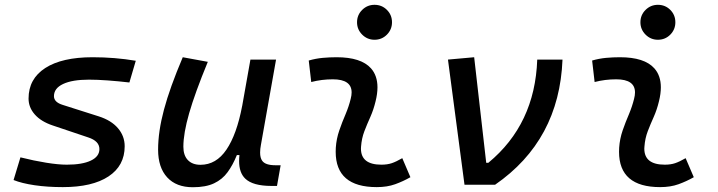

<svg xmlns="http://www.w3.org/2000/svg" viewBox="-20 -764 2970 794"><path d="M239.7 9.8Q176.3 9.8 123 2Q69.8 -5.9 36.1 -19.5L64.5 -113.3Q121.1 -99.1 171.1 -91.1Q221.2 -83 256.3 -83Q320.3 -83 355.7 -99.9Q391.1 -116.7 391.1 -147.5Q391.1 -180.7 344.7 -195.8L198.2 -245.1Q149.9 -261.2 124 -290.5Q98.1 -319.8 98.1 -356.4Q98.1 -438 167.2 -482.7Q236.3 -527.3 362.8 -527.3Q455.1 -527.3 541.5 -512.7L515.1 -422.9Q469.2 -428.2 425.5 -431.4Q381.8 -434.6 348.1 -434.6Q278.8 -434.6 241 -416.7Q203.1 -398.9 203.1 -366.2Q203.1 -341.3 239.7 -330.1L388.7 -282.7Q440.4 -266.1 468 -233.6Q495.6 -201.2 495.6 -159.2Q495.6 -78.6 428.7 -34.4Q361.8 9.8 239.7 9.8Z M777.3 10.3Q709 10.3 671.4 -30.5Q633.8 -71.3 633.8 -145Q633.8 -219.7 658 -310.3Q682.1 -400.9 735.8 -527.3L839.4 -508.3Q786.1 -378.9 762.2 -295.7Q738.3 -212.4 738.3 -157.2Q738.3 -121.6 756.8 -102.1Q775.4 -82.5 809.1 -82.5Q874 -82.5 916.5 -145.3Q959 -208 981.4 -325.7V-325.2L1015.6 -517.6H1121.6L1059.1 -165.5Q1055.7 -147.5 1055.7 -133.3Q1055.7 -111.3 1064 -99.6Q1076.7 -80.6 1119.6 -80.6H1140.6L1125.5 4.9H1102.5Q1025.4 4.9 994.1 -25.4Q968.8 -49.8 968.8 -97.7Q968.8 -109.4 970.2 -122.6H959.5Q942.9 -81.5 921.1 -51.8Q899.4 -22 865.2 -5.9Q831.1 10.3 777.3 10.3Z M1643.6 -109.9 1677.2 -31.2Q1647.5 -14.2 1614.3 -2.2Q1581.1 9.8 1538.1 9.8Q1368.2 9.8 1368.2 -136.2Q1368.2 -144.5 1368.7 -153.3Q1371.1 -189.9 1383.1 -224.6Q1395 -259.3 1409.2 -292Q1422.9 -324.7 1430.2 -355Q1434.1 -369.6 1434.1 -381.8Q1434.1 -436 1356.4 -436Q1310.1 -436 1267.1 -424.8L1256.8 -513.7Q1285.6 -522 1314.5 -524.7Q1343.3 -527.3 1372.1 -527.3Q1473.1 -527.3 1514.2 -481.4Q1541 -451.2 1541 -402.8Q1541 -376.5 1533.2 -345.2Q1524.9 -310.5 1511.7 -280.8Q1498 -250.5 1486.8 -221.2Q1475.6 -191.9 1473.1 -157.7Q1472.7 -153.3 1472.7 -149.4Q1472.7 -83 1557.1 -83Q1581.5 -83 1599.9 -89.1Q1618.2 -95.2 1643.6 -109.9ZM1528.8 -599.6Q1499 -599.6 1477.8 -620.8Q1456.5 -642.1 1456.5 -671.9Q1456.5 -702.1 1477.8 -723.1Q1499 -744.1 1528.8 -744.1Q1559.1 -744.1 1580.1 -723.1Q1601.1 -702.1 1601.1 -671.9Q1601.1 -642.1 1580.1 -620.8Q1559.1 -599.6 1528.8 -599.6Z M1900.9 0 1832.5 -517.6 1940.9 -527.3 1990.7 -90.8H1999.5Q2192.4 -250 2201.7 -517.6H2306.2Q2293 -183.6 2027.3 0Z M2815.4 -109.9 2849.1 -31.2Q2819.3 -14.2 2786.1 -2.2Q2752.9 9.8 2710 9.8Q2540 9.8 2540 -136.2Q2540 -144.5 2540.5 -153.3Q2543 -189.9 2554.9 -224.6Q2566.9 -259.3 2581.1 -292Q2594.7 -324.7 2602.1 -355Q2606 -369.6 2606 -381.8Q2606 -436 2528.3 -436Q2481.9 -436 2439 -424.8L2428.7 -513.7Q2457.5 -522 2486.3 -524.7Q2515.1 -527.3 2543.9 -527.3Q2645 -527.3 2686 -481.4Q2712.9 -451.2 2712.9 -402.8Q2712.9 -376.5 2705.1 -345.2Q2696.8 -310.5 2683.6 -280.8Q2669.9 -250.5 2658.7 -221.2Q2647.5 -191.9 2645 -157.7Q2644.5 -153.3 2644.5 -149.4Q2644.5 -83 2729 -83Q2753.4 -83 2771.7 -89.1Q2790 -95.2 2815.4 -109.9ZM2700.7 -599.6Q2670.9 -599.6 2649.7 -620.8Q2628.4 -642.1 2628.4 -671.9Q2628.4 -702.1 2649.7 -723.1Q2670.9 -744.1 2700.7 -744.1Q2731 -744.1 2752 -723.1Q2772.9 -702.1 2772.9 -671.9Q2772.9 -642.1 2752 -620.8Q2731 -599.6 2700.7 -599.6Z"/></svg>

Font: CaskaydiaCove NFP
Style: Italic
Weight: 400
Italic angle: -10°
Designer: Aaron Bell
Foundry: Saja Typeworks
Version: Version 2111.001; VTT 6.35;Nerd Fonts 3.1.1